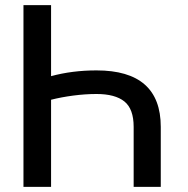

<svg xmlns="http://www.w3.org/2000/svg" viewBox="-20 -727 731 747"><path d="M500 0V-233.4Q500 -303.2 463.9 -332.3Q427.7 -361.3 355.5 -361.3Q312 -361.3 265.4 -355.2Q218.8 -349.1 178.7 -338.9V0H71.3V-707H178.7V-430.7Q261.2 -453.1 355.5 -453.1Q605.5 -453.1 605.5 -233.4V0Z"/></svg>

Font: Pretendard JP Medium
Style: Regular
Weight: 500
Designer: Base glyphs from Inter by Rasmus Andersson; Hangeul glyphs from Noto Sans CJK(Source Han Sans) by Jang Soo-young and Kan
Foundry: Kil Hyung-jin
Version: Version 1.309